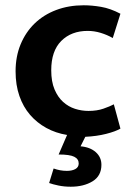

<svg xmlns="http://www.w3.org/2000/svg" viewBox="-20 -507 506 727"><path d="M315 -87Q347 -87 371.5 -95.5Q396 -104 411 -112L436 -20Q417 -9 381.5 0Q346 9 303 11L285 47Q321 50 342.5 69Q364 88 364 117Q364 159 330.5 179.5Q297 200 248 200Q223 200 201.5 195.5Q180 191 166 186L183 131Q208 140 233 140Q253 140 265.5 133Q278 126 278 112Q278 95 261 86.5Q244 78 202 78L234 4Q191 -3 155.5 -22.5Q120 -42 94 -72Q68 -102 53.5 -143.5Q39 -185 39 -237Q39 -293 58 -339Q77 -385 111 -418Q145 -451 192.5 -469Q240 -487 297 -487Q328 -487 363 -481Q398 -475 436 -455L407 -363Q386 -375 361.5 -382.5Q337 -390 312 -390Q250 -390 212 -352Q174 -314 174 -241Q174 -198 186.5 -168.5Q199 -139 219 -121Q239 -103 264 -95Q289 -87 315 -87Z"/></svg>

Font: Mukta Malar
Style: Bold
Weight: 700
Designer: Aadarsh Rajan, Girish Dalvi, Yashodeep Gholap
Foundry: Ek Type
Version: Version 2.538;PS 1.000;hotconv 16.6.51;makeotf.lib2.5.65220;